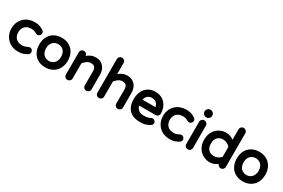

<svg xmlns="http://www.w3.org/2000/svg" viewBox="109 -1971 4746 3216"><g transform="rotate(30 2482.0 -362.5)"><path d="M26 -255Q26 -323 49.5 -375.5Q73 -428 112.5 -465Q152 -502 204 -521Q256 -540 313 -540Q376 -540 418.5 -523.5Q461 -507 487 -489Q500 -480 508 -467Q516 -454 516 -437Q516 -416 499 -396.5Q482 -377 458 -377Q442 -377 427 -385Q403 -398 379.5 -406.5Q356 -415 321 -415Q243 -415 200 -371Q157 -327 157 -255Q157 -183 200 -139Q243 -95 321 -95Q356 -95 379 -104.5Q402 -114 427 -125Q445 -133 458 -133Q482 -133 499 -114Q516 -95 516 -73Q516 -56 508 -42.5Q500 -29 487 -21Q460 -4 418 13Q376 30 313 30Q256 30 204 11Q152 -8 112.5 -45Q73 -82 49.5 -135Q26 -188 26 -255Z M840 -540Q902 -540 953 -519.5Q1004 -499 1040 -461.5Q1076 -424 1096 -371.5Q1116 -319 1116 -255Q1116 -191 1096 -138.5Q1076 -86 1040 -48.5Q1004 -11 953 9.5Q902 30 840 30Q777 30 726 9.5Q675 -11 639 -48.5Q603 -86 583.5 -138.5Q564 -191 564 -255Q564 -319 583.5 -371.5Q603 -424 639 -461.5Q675 -499 726 -519.5Q777 -540 840 -540ZM695 -256Q695 -212 708 -181Q721 -150 742 -130.5Q763 -111 789 -102Q815 -93 840 -93Q866 -93 891.5 -102Q917 -111 938 -130.5Q959 -150 972 -181Q985 -212 985 -256Q985 -300 972 -330.5Q959 -361 938 -380.5Q917 -400 891.5 -408.5Q866 -417 840 -417Q815 -417 789 -408.5Q763 -400 742 -380.5Q721 -361 708 -330.5Q695 -300 695 -256Z M1203 -40V-469Q1203 -497 1222 -516Q1241 -535 1268 -535Q1294 -535 1312.5 -518Q1331 -501 1334 -475Q1364 -502 1404.5 -521Q1445 -540 1500 -540Q1548 -540 1585 -523Q1622 -506 1647.5 -476.5Q1673 -447 1686 -407.5Q1699 -368 1699 -324V-40Q1699 -13 1679.5 6Q1660 25 1633 25Q1606 25 1587 6Q1568 -13 1568 -40V-314Q1568 -362 1547 -389Q1526 -416 1478 -416Q1430 -416 1395.5 -391.5Q1361 -367 1334 -333V-40Q1334 -13 1314.5 6Q1295 25 1268 25Q1241 25 1222 6Q1203 -13 1203 -40Z M1877 -755Q1904 -755 1923.5 -736Q1943 -717 1943 -689V-476Q1973 -502 2014 -521Q2055 -540 2109 -540Q2157 -540 2194 -523Q2231 -506 2256.5 -476.5Q2282 -447 2295 -407.5Q2308 -368 2308 -324V-40Q2308 -13 2288.5 6Q2269 25 2242 25Q2215 25 2196 6Q2177 -13 2177 -40V-314Q2177 -362 2156 -389Q2135 -416 2087 -416Q2039 -416 2004.5 -391.5Q1970 -367 1943 -333V-40Q1943 -13 1923.5 6Q1904 25 1877 25Q1850 25 1831 6Q1812 -13 1812 -40V-689Q1812 -717 1831 -736Q1850 -755 1877 -755Z M2391 -255Q2391 -309 2406 -360.5Q2421 -412 2453 -452Q2485 -492 2534 -516Q2583 -540 2650 -540Q2713 -540 2761 -518Q2809 -496 2841.5 -458.5Q2874 -421 2891 -371.5Q2908 -322 2908 -268Q2908 -241 2890 -222Q2872 -203 2842 -203H2527Q2538 -152 2575 -123.5Q2612 -95 2678 -95Q2720 -95 2749 -102.5Q2778 -110 2804 -124Q2811 -128 2817 -129Q2823 -130 2831 -130Q2855 -130 2873 -113.5Q2891 -97 2891 -71Q2891 -53 2880 -39Q2869 -25 2855 -17Q2837 -7 2819 2Q2801 11 2779.5 17Q2758 23 2731.5 26.5Q2705 30 2670 30Q2536 30 2463.5 -43.5Q2391 -117 2391 -255ZM2776 -317Q2771 -346 2758 -366Q2745 -386 2727.5 -399Q2710 -412 2690 -417.5Q2670 -423 2650 -423Q2631 -423 2611 -417.5Q2591 -412 2573.5 -399Q2556 -386 2543 -366Q2530 -346 2525 -317Z M2958 -255Q2958 -323 2981.5 -375.5Q3005 -428 3044.5 -465Q3084 -502 3136 -521Q3188 -540 3245 -540Q3308 -540 3350.5 -523.5Q3393 -507 3419 -489Q3432 -480 3440 -467Q3448 -454 3448 -437Q3448 -416 3431 -396.5Q3414 -377 3390 -377Q3374 -377 3359 -385Q3335 -398 3311.5 -406.5Q3288 -415 3253 -415Q3175 -415 3132 -371Q3089 -327 3089 -255Q3089 -183 3132 -139Q3175 -95 3253 -95Q3288 -95 3311 -104.5Q3334 -114 3359 -125Q3377 -133 3390 -133Q3414 -133 3431 -114Q3448 -95 3448 -73Q3448 -56 3440 -42.5Q3432 -29 3419 -21Q3392 -4 3350 13Q3308 30 3245 30Q3188 30 3136 11Q3084 -8 3044.5 -45Q3005 -82 2981.5 -135Q2958 -188 2958 -255Z M3531 -469Q3531 -497 3550 -516Q3569 -535 3596 -535Q3624 -535 3643 -516Q3662 -497 3662 -469V-40Q3662 -13 3643 6Q3624 25 3596 25Q3569 25 3550 6Q3531 -13 3531 -40ZM3523 -665V-669Q3523 -698 3544 -719Q3565 -740 3594 -740H3600Q3629 -740 3650 -719Q3671 -698 3671 -669V-665Q3671 -636 3650 -615Q3629 -594 3600 -594H3594Q3565 -594 3544 -615Q3523 -636 3523 -665Z M3753 -255Q3753 -324 3775.5 -377Q3798 -430 3835 -466Q3872 -502 3919 -521Q3966 -540 4015 -540Q4060 -540 4097 -527Q4134 -514 4166 -489V-689Q4166 -717 4185 -736Q4204 -755 4232 -755Q4259 -755 4278 -736Q4297 -717 4297 -689V-40Q4297 -13 4278 6Q4259 25 4232 25Q4209 25 4191.5 11.5Q4174 -2 4168 -23Q4136 3 4098.5 16.5Q4061 30 4015 30Q3966 30 3919 11Q3872 -8 3835 -44Q3798 -80 3775.5 -133Q3753 -186 3753 -255ZM3884 -255Q3884 -176 3924.5 -135.5Q3965 -95 4028 -95Q4071 -95 4105.5 -112Q4140 -129 4166 -158V-352Q4140 -381 4105.5 -398Q4071 -415 4028 -415Q3965 -415 3924.5 -374.5Q3884 -334 3884 -255Z M4660 -540Q4722 -540 4773 -519.5Q4824 -499 4860 -461.5Q4896 -424 4916 -371.5Q4936 -319 4936 -255Q4936 -191 4916 -138.5Q4896 -86 4860 -48.5Q4824 -11 4773 9.5Q4722 30 4660 30Q4597 30 4546 9.5Q4495 -11 4459 -48.5Q4423 -86 4403.5 -138.5Q4384 -191 4384 -255Q4384 -319 4403.5 -371.5Q4423 -424 4459 -461.5Q4495 -499 4546 -519.5Q4597 -540 4660 -540ZM4515 -256Q4515 -212 4528 -181Q4541 -150 4562 -130.5Q4583 -111 4609 -102Q4635 -93 4660 -93Q4686 -93 4711.5 -102Q4737 -111 4758 -130.5Q4779 -150 4792 -181Q4805 -212 4805 -256Q4805 -300 4792 -330.5Q4779 -361 4758 -380.5Q4737 -400 4711.5 -408.5Q4686 -417 4660 -417Q4635 -417 4609 -408.5Q4583 -400 4562 -380.5Q4541 -361 4528 -330.5Q4515 -300 4515 -256Z"/></g></svg>

Font: Varela Round Precious
Style: Bold
Weight: 700
Version: Version 1.000